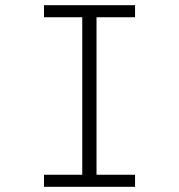

<svg xmlns="http://www.w3.org/2000/svg" viewBox="-20 -720 690 740"><path d="M149.5 0V-46.5H297V-653.5H149.5V-700H500.5V-653.5H352V-46.5H500.5V0Z"/></svg>

Font: Trispace ExtraLight
Style: Regular
Weight: 200
Designer: Tyler Finck
Foundry: Etcetera Type Company
Version: Version 1.210; ttfautohint (v1.8.3)